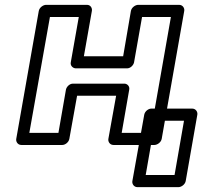

<svg xmlns="http://www.w3.org/2000/svg" viewBox="-20 -573 847 792"><path d="M601 -25H482L513 -203C516 -218 504 -228 493 -228H281C266 -228 254 -214 252 -203L221 -25H101L186 -503H305L272 -316C269 -301 282 -291 293 -291H504C519 -291 531 -305 533 -316L566 -503H685ZM617 25C628 25 644 15 647 0L740 -528C742 -539 734 -553 719 -553H550C539 -553 523 -543 520 -528L488 -341H326L359 -528C361 -539 354 -553 339 -553H170C159 -553 143 -543 140 -528L47 0C45 11 53 25 68 25H237C248 25 263 15 266 0L298 -178H459L427 0C425 11 433 25 448 25ZM700 149H581L620 -75H739ZM716 199C727 199 743 189 746 174L794 -100C796 -111 788 -125 773 -125H604C593 -125 578 -115 575 -100L526 174C524 185 532 199 547 199Z"/></svg>

Font: Asimov
Style: XWidOuIt
Weight: 500
Designer: Google
Version: Version 2.000980; 2014